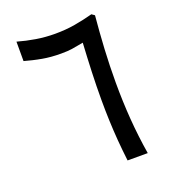

<svg xmlns="http://www.w3.org/2000/svg" viewBox="-120 -727 730 817"><g transform="rotate(-20 245.0 -318.5)"><path d="M208.5 -523.9Q239.3 -523.9 258.5 -526.9Q277.8 -529.8 310.5 -536.1Q306.6 -469.7 304.2 -406.2Q301.8 -342.8 301.8 -280.3Q301.8 -232.4 303.5 -187Q305.2 -141.6 308.8 -95.7Q312.5 -49.8 318.4 0H409.7Q396.5 -81.5 390.4 -161.9Q384.3 -242.2 384.3 -329.1Q384.3 -403.8 388.4 -479Q392.6 -554.2 399.4 -627.9L386.2 -637.2Q344.7 -626 303 -618.9Q261.2 -611.8 213.9 -611.8Q169.4 -611.8 127.7 -618.7Q85.9 -625.5 46.9 -636.7V-548.8Q84.5 -538.1 123.3 -531Q162.1 -523.9 208.5 -523.9Z"/></g></svg>

Font: Vazirmatn RD NL
Style: Regular
Weight: 400
Designer: Saber Rastikerdar
Foundry: Saber Rastikerdar
Version: Version 32.101